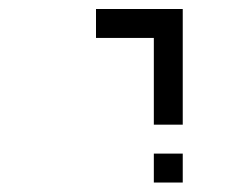

<svg xmlns="http://www.w3.org/2000/svg" viewBox="-20 -582 540 415"><path d="M375 -187.5V-250H312.5V-187.5ZM312.5 -500V-312.5H375Q375 -312.5 375 -562.5H187.5V-500Z"/></svg>

Font: UnifontExMono
Style: Regular
Weight: 500
Version: Version 15.0.06